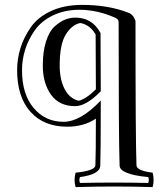

<svg xmlns="http://www.w3.org/2000/svg" viewBox="-20 -484 651 785"><path d="M287 -50Q222 -50 188.5 -97Q155 -144 155 -216Q155 -274 168.5 -315.5Q182 -357 204 -376.5Q226 -396 246.5 -404Q267 -412 288 -412Q357 -412 391 -349Q391 -207 392 -111Q333 -50 287 -50ZM390 193Q389 229 307 240Q302 252 307 264Q446 261 586 264Q591 252 586 240Q470 229 469 193Q465 84 465 -393Q465 -406 450 -412Q377 -444 305 -444Q244 -444 196.5 -421Q149 -398 122.5 -360.5Q96 -323 83 -281.5Q70 -240 70 -197Q70 -99 117.5 -42.5Q165 14 240 14Q309 14 392 -73Q392 145 390 193ZM538 192Q539 214 604 222Q612 252 604 281Q446 276 289 281Q281 252 289 222Q369 214 370 192Q372 145 372 1Q323 34 255 34Q159 34 104.5 -27Q50 -88 50 -197Q50 -244 64 -288.5Q78 -333 107 -374Q136 -415 190 -439.5Q244 -464 316 -464Q423 -464 505 -432Q526 -424 534 -398Q534 89 538 192ZM371 -343Q348 -383 308 -390Q274 -383 249 -343Q224 -303 224 -216Q224 -160 244 -120.5Q264 -81 302 -72Q333 -80 372 -119Q371 -213 371 -343Z"/></svg>

Font: Jacques Francois Shadow
Style: Regular
Weight: 400
Designer: Alexei Vanyashin, Nikita Kanarev (i@xarsok.ru)
Foundry: Cyreal (www.cyreal.org)
Version: Version 1.003